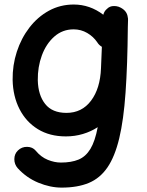

<svg xmlns="http://www.w3.org/2000/svg" viewBox="-20 -564 654 853"><path d="M486.3 -537.1H487.8Q491.7 -537.1 496.1 -536.6Q506.8 -535.2 516.6 -529.8Q543.9 -515.1 547.4 -488.8Q549.3 -481.4 548.8 -474.1L547.9 -442.9Q546.4 -274.9 537.8 -153.1Q529.3 -31.2 509.8 50.3Q490.2 131.8 457.3 179.9Q424.3 228 374.3 248.8Q324.2 269.5 253.9 269.5Q203.1 269.5 150.1 247.6Q97.2 225.6 58.6 183.1Q43.5 166 43.7 142.8Q43.9 119.6 59.6 104.5Q76.7 87.9 100.8 88.4Q125 88.9 138.7 105.5Q162.1 133.8 192.1 146Q222.2 158.2 250.5 158.2Q296.9 158.2 328.9 145Q360.8 131.8 381.6 97.7Q402.3 63.5 414.1 1Q384.3 20.5 348.4 31.2Q312.5 42 272.5 42Q200.7 42 148.2 9.8Q95.7 -22.5 66.7 -79.3Q37.6 -136.2 36.1 -209Q35.2 -273.9 54.7 -334Q74.2 -394 110.6 -441.4Q147 -488.8 197.3 -516.4Q247.6 -543.9 307.6 -543.9Q379.4 -543.9 439 -498.5Q442.9 -514.6 455.6 -524.9Q468.3 -537.6 486.3 -537.1ZM275.4 -62.5Q343.8 -62.5 384.5 -116.7Q425.3 -170.9 428.7 -261.2L432.6 -356Q419.4 -363.8 412.1 -376Q395 -401.4 367.4 -417.5Q339.8 -433.6 307.1 -433.6Q257.8 -433.6 221.4 -401.6Q185.1 -369.6 166 -317.9Q147 -266.1 147.9 -207.5Q149.4 -141.6 180.7 -102.1Q211.9 -62.5 275.4 -62.5Z"/></svg>

Font: Mikhak-DS2-FD SemiBold
Style: Regular
Weight: 600
Designer: Amin Abedi
Version: Version 3.2